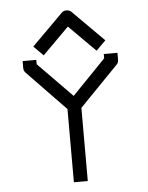

<svg xmlns="http://www.w3.org/2000/svg" viewBox="-53 -845 647 839"><g transform="rotate(-5 270.0 -425.5)"><path d="M133 -635 112 -656 249 -793Q257 -801 269 -801Q283 -801 291 -793L428 -656L407 -635L386 -614L270 -730L154 -614ZM298 -371V-50H237V-371L69 -545Q60 -554 60 -566V-597H120V-578L269 -426L416 -578V-597H476V-568Q476 -554 468 -546Z"/></g></svg>

Font: IBM 3270
Style: Regular
Weight: 400
Monospace: yes
Version: Version 2.3.1